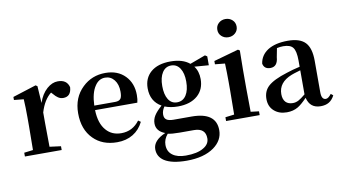

<svg xmlns="http://www.w3.org/2000/svg" viewBox="-97 -1049 2766 1548"><g transform="rotate(-10 1286.5 -275.5)"><path d="M37 0V-31L110 -40Q112 -154 112 -235V-307Q112 -392 108 -456L29 -464V-489L221 -550L235 -541L244 -402Q267 -472 313 -513Q356 -551 403 -551Q477 -551 493 -487Q488 -411 424 -411Q401 -411 382 -424Q366 -434 345 -459L334 -471Q274 -424 244 -324V-235Q244 -157 246 -43L338 -31V0Z M791 16Q670 16 597 -58Q520 -135 520 -268Q520 -397 604 -477Q681 -551 792 -551Q893 -551 953 -489Q1012 -428 1012 -332Q1012 -294 1005 -270H659Q662 -160 713 -103Q759 -50 836 -50Q929 -50 986 -127L1006 -113Q976 -51 920.5 -17.5Q865 16 791 16ZM659 -307H830Q863 -307 876 -325Q887 -341 887 -381Q887 -441 858 -477.5Q829 -514 783 -514Q732 -514 700 -465Q663 -411 659 -307Z M1317 260Q1196 260 1135 221Q1082 186 1082 125Q1082 54 1184 10Q1112 -17 1112 -80Q1112 -114 1130.5 -144Q1149 -174 1193 -213Q1107 -262 1107 -369Q1107 -452 1163 -501Q1221 -551 1325 -551Q1425 -551 1481 -504L1608 -551L1625 -540V-467L1508 -476Q1541 -433 1541 -369Q1541 -285 1485 -235Q1426 -183 1323 -183Q1263 -183 1215 -202Q1193 -171 1193 -139Q1193 -111 1210 -98Q1228 -84 1269 -84H1416Q1617 -84 1617 63Q1617 146 1541 201Q1458 260 1317 260ZM1317 218Q1411 218 1462 187Q1511 159 1511 111Q1511 27 1415 27H1299Q1236 27 1203 19Q1169 59 1169 105Q1169 160 1209 189Q1248 218 1317 218ZM1322 -217Q1370 -217 1396.5 -258Q1423 -299 1423 -370Q1423 -438 1397 -478Q1371 -518 1325 -518Q1279 -518 1252.5 -477.5Q1226 -437 1226 -367Q1226 -297 1251 -257Q1276 -217 1322 -217Z M1684 0V-31L1757 -40Q1759 -154 1759 -235V-306Q1759 -383 1756 -458L1675 -466V-493L1878 -550L1892 -541L1890 -385V-235Q1890 -153 1892 -39L1959 -31V0ZM1742 -736Q1742 -769 1765 -790Q1788 -811 1821 -811Q1854 -811 1877 -790Q1900 -769 1900 -736Q1900 -704 1877 -683Q1854 -662 1821 -662Q1788 -662 1765 -683Q1742 -704 1742 -736Z M2180 16Q2116 16 2076 -20Q2035 -56 2035 -118Q2035 -182 2077 -221Q2122 -263 2235 -298Q2282 -314 2344 -328V-379Q2344 -457 2321 -486Q2299 -514 2242 -514Q2217 -514 2190 -508L2176 -436Q2170 -359 2111 -359Q2060 -359 2051 -405Q2061 -473 2121 -512Q2183 -551 2286 -551Q2384 -551 2428 -505Q2472 -459 2472 -354V-96Q2472 -36 2508 -36Q2528 -36 2553 -69L2571 -54Q2552 -17 2524 -1Q2497 15 2457 15Q2369 15 2348 -73Q2302 -25 2271 -7Q2232 16 2180 16ZM2240 -49Q2264 -49 2287 -61Q2308 -72 2344 -102V-299Q2339 -298 2331 -295Q2283 -281 2269 -275Q2160 -232 2160 -136Q2160 -93 2182 -70Q2203 -49 2240 -49Z"/></g></svg>

Font: GenRyuMin TW B
Style: Regular
Weight: 700
Version: Version 1.501;PS 1;hotconv 16.6.51;makeotf.lib2.5.65220